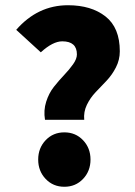

<svg xmlns="http://www.w3.org/2000/svg" viewBox="-20 -702 518 734"><path d="M152 -244Q146 -280 156.5 -313Q167 -346 186 -370Q205 -394 225 -415Q245 -436 259.5 -456.5Q274 -477 274 -494Q274 -544 218 -544Q182 -544 136 -502L42 -588Q124 -682 240 -682Q329 -682 383.5 -639Q438 -596 438 -506Q438 -473 423 -444Q408 -415 387 -393Q366 -371 345.5 -349.5Q325 -328 312 -301Q299 -274 302 -244ZM297.5 -18Q269 12 226 12Q183 12 154.5 -18Q126 -48 126 -92Q126 -136 154.5 -166Q183 -196 226 -196Q269 -196 297.5 -166Q326 -136 326 -92Q326 -48 297.5 -18Z"/></svg>

Font: Assistant ExtraBold
Style: Regular
Weight: 800
Designer: Hebrew By Ben Nathan, Latin by Paul Hunt
Version: Version 2.001;PS 002.001;hotconv 1.0.88;makeotf.lib2.5.64775